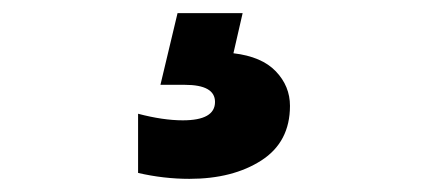

<svg xmlns="http://www.w3.org/2000/svg" viewBox="-20 -29 640 292"><path d="M258 154Q307 154 307 126Q307 100 261 100H224L250 -9H349L335 52Q378 57 399.5 79.5Q421 102 421 132Q421 187 377.5 215Q334 243 268 243Q229 243 190 234V144Q228 154 258 154Z"/></svg>

Font: Chess Sans ExtraBold
Style: Regular
Weight: 800
Designer: Wolf Bōese
Foundry: Wolf Bōese
Version: Version 7.223